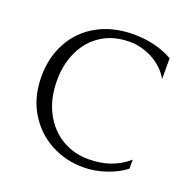

<svg xmlns="http://www.w3.org/2000/svg" viewBox="-126 -825 956 961"><g transform="rotate(20 352.0 -344.0)"><path d="M414 12Q321 12 241 -31Q161 -74 112.5 -155Q64 -236 64 -345Q64 -447 108.5 -528Q153 -609 235.5 -654.5Q318 -700 428 -700Q545 -700 636 -649V-538Q605 -593 546 -625.5Q487 -658 420 -658Q335 -658 272.5 -618Q210 -578 177 -508.5Q144 -439 144 -353Q144 -256 181.5 -184Q219 -112 283 -73.5Q347 -35 426 -35Q553 -35 636 -109V-61Q598 -30 537 -9Q476 12 414 12Z"/></g></svg>

Font: BellefairVN
Style: Regular
Weight: 400
Designer: Nick Shinn, Liron Lavi Turkenic
Foundry: Shinntype
Version: Version 1.003